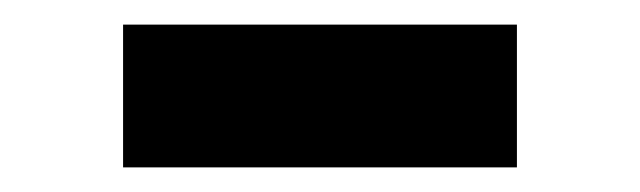

<svg xmlns="http://www.w3.org/2000/svg" viewBox="-20 -356 520 156"><path d="M80 -336H400V-220H80Z"/></svg>

Font: Gold
Style: Regular
Weight: 400
Designer: jaiki
Version: Version 1.000